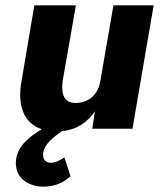

<svg xmlns="http://www.w3.org/2000/svg" viewBox="-20 -480 597 716"><path d="M220 107C206 117 186 128 167 127C146 125 139 110 141 90C146 58 177 32 212 9C266 4 306 -24 334 -65L324 0H474L553 -460H403L354 -177C345 -125 309 -96 261 -96C214 -96 208 -137 214 -180L263 -460H108L58 -164C47 -84 69 -20 136 2C88 30 46 65 40 115C32 178 80 216 142 216C189 216 220 198 243 177Z"/></svg>

Font: Jost*
Style: Bold Italic
Weight: 700
Italic angle: -10°
Version: Version 3.7